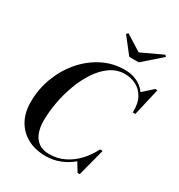

<svg xmlns="http://www.w3.org/2000/svg" viewBox="-226 -1134 1203 1292"><g transform="rotate(30 376.0 -487.5)"><path d="M515.5 -907.5 679 -984 690 -973 550 -850H476L380 -973L392.5 -985ZM321.5 10Q241 10 180.8 -22.2Q120.5 -54.5 87 -114Q53.5 -173.5 53.5 -255Q53.5 -357.5 88.5 -448.8Q123.5 -540 184.5 -610Q245.5 -680 325 -720Q404.5 -760 494 -760Q547.5 -760 590.5 -740.2Q633.5 -720.5 660 -682L735.5 -750H752.5L703.5 -537.5H683.5Q686 -608.5 661.2 -652Q636.5 -695.5 596.2 -715.8Q556 -736 511.5 -736Q449.5 -736 398.8 -701Q348 -666 309.2 -607.2Q270.5 -548.5 244.2 -476.8Q218 -405 204.8 -330.5Q191.5 -256 191.5 -190Q191.5 -140.5 206 -100.5Q220.5 -60.5 252.2 -37Q284 -13.5 336 -13.5Q399 -13.5 452.5 -40Q506 -66.5 547.8 -111.5Q589.5 -156.5 617.5 -212.5H637.5L582 0H565L524.5 -66.5Q483 -31.5 431.5 -10.8Q380 10 321.5 10Z"/></g></svg>

Font: Bodoni* 11pt Medium
Style: Italic
Weight: 500
Italic angle: -13°
Version: Version 2.3